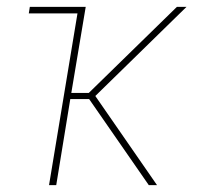

<svg xmlns="http://www.w3.org/2000/svg" viewBox="-20 -540 640 560"><path d="M438 0H414L240 -251H185L144 0H123L206 -501H64L67 -520H230L188 -269H239L496 -520H524L258 -260Z"/></svg>

Font: Iosevka Aile Thin Oblique
Style: Regular
Weight: 100
Italic angle: -9°
Designer: Belleve Invis
Foundry: Belleve Invis
Version: Version 31.1.0; ttfautohint (v1.8.4)